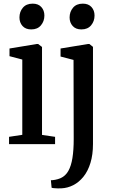

<svg xmlns="http://www.w3.org/2000/svg" viewBox="-20 -789 620 1051"><path d="M29.5 0V-40L102 -51V-463L32 -481.5V-523.5L180.5 -548H189L210 -532V-50.5L281.5 -40V0ZM150.5 -628Q120 -628 103.2 -646.8Q86.5 -665.5 86.5 -693.5Q86.5 -724.5 105.2 -746.8Q124 -769 158.5 -769H159.5Q189.5 -769 206.2 -750.5Q223 -732 223 -704Q223 -673 204.2 -650.5Q185.5 -628 151.5 -628ZM315 242Q306.5 242.5 295.5 242.2Q284.5 242 275 241Q265.5 240 262.5 238.5L258.5 197.5Q266 198 281.8 195.2Q297.5 192.5 313 185.5Q338.5 174 354 146.8Q369.5 119.5 376.5 76Q383.5 32.5 383.5 -28L382.5 -461L311.5 -479.5V-523.5L460.5 -548H469.5L489 -532.5V-1Q489 57.5 475.2 102.5Q461.5 147.5 437 178Q412.5 208.5 381.2 224.5Q350 240.5 315 242ZM425 -628Q394.5 -628 377.8 -646.8Q361 -665.5 361 -693.5Q361 -724.5 379.8 -746.8Q398.5 -769 433 -769H434Q464 -769 480.8 -750.5Q497.5 -732 497.5 -704Q497.5 -673 478.8 -650.5Q460 -628 426 -628Z"/></svg>

Font: Merriweather 60pt Medium
Style: Regular
Weight: 500
Version: Version 2.100